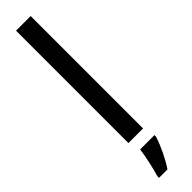

<svg xmlns="http://www.w3.org/2000/svg" viewBox="-340 -728 918 918"><g transform="rotate(-45 118.5 -269.5)"><path d="M168 0V-760H69V0ZM184 71V61H87C82 103 66 174 55 209V221H112C141 178 170 117 184 71Z"/></g></svg>

Font: Noto Sans Gujarati Condensed Medium
Style: Regular
Weight: 500
Width: 3
Designer: Jelle Bosma - Monotype Design Team, Universal Thirst
Foundry: Monotype Imaging Inc.
Version: Version 2.106